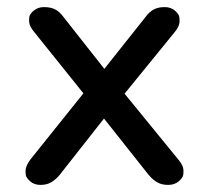

<svg xmlns="http://www.w3.org/2000/svg" viewBox="-20 -515 586 541"><path d="M94 6Q76 6 64.5 -4.5Q53 -15 52.5 -23.5Q52 -32 52 -32Q52 -48 66 -66L215 -252L77 -424Q62 -441 62 -457Q62 -458 62.5 -466.5Q63 -475 75 -485Q87 -495 104 -495Q123 -495 135.5 -488.5Q148 -482 159 -467L274 -321L390 -467Q401 -482 413.5 -488.5Q426 -495 444 -495Q462 -495 473.5 -484.5Q485 -474 485.5 -465.5Q486 -457 486 -456Q486 -440 471 -423L331 -251L482 -66Q497 -49 497 -33Q497 -32 496.5 -23.5Q496 -15 484 -4.5Q472 6 454 6Q436 6 423.5 -1Q411 -8 399 -22L273 -181L148 -22Q137 -9 124.5 -1.5Q112 6 94 6Z"/></svg>

Font: Nunito SemiBold
Style: Regular
Weight: 600
Designer: Vernon Adams
Foundry: Vernon Adams
Version: Version 3.602